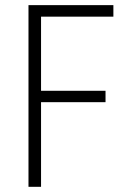

<svg xmlns="http://www.w3.org/2000/svg" viewBox="-20 -720 505 740"><path d="M89.8 -700.2H417V-655.8H138.2V-370.1H386.7V-326.2H138.2V0H89.8Z"/></svg>

Font: Selawik Light
Style: Regular
Weight: 300
Designer: Aaron Bell
Foundry: Microsoft Corporation
Version: Version 1.01